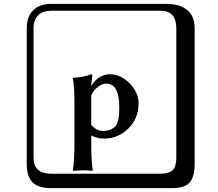

<svg xmlns="http://www.w3.org/2000/svg" viewBox="-20 -774 1140 1006"><path d="M458 -273.9V-120.1Q484.9 -87.9 520 -87.9Q543 -87.9 559.6 -95.5Q576.2 -103 585.2 -113.5Q594.2 -124 598.6 -142.1Q603 -160.2 604 -174.6Q605 -189 605 -211.9Q605 -335.9 536.1 -335.9Q516.1 -335.9 493.2 -318.8Q470.2 -301.8 458 -273.9ZM370.1 -32.2V-231.9Q370.1 -320.8 361.8 -363.8L363.8 -366.2Q421.9 -370.1 458 -384.8Q463.9 -384.8 463.9 -377L457 -326.2H459Q499 -385.3 556.2 -384.8Q612.3 -384.8 659.2 -337.4Q706.1 -290 706.1 -231.9Q706.1 -153.8 652.6 -100.8Q599.1 -47.9 524.9 -47.9Q489.7 -47.9 458 -64V-32.2Q458 69.8 465.8 118.2L463.9 121.1Q439.9 118.2 414.1 118.2L362.8 121.1L361.8 118.2Q370.1 71.8 370.1 -32.2ZM249 -717.8Q204.1 -717.8 179.9 -693.8Q155.8 -669.9 155.8 -625V53.2Q155.8 136.2 249 136.2H820.8Q865.7 136.2 884.8 117.2Q903.8 98.1 903.8 53.2V-625Q903.8 -717.8 820.8 -717.8ZM1000 84Q1000 152.8 973.4 182.4Q946.8 211.9 880.9 211.9H249Q181.2 211.9 150.6 181.4Q120.1 150.9 120.1 84V-625Q120.1 -687 154.1 -720.5Q188 -753.9 249 -753.9H851.1Q920.9 -753.9 960.4 -721.9Q1000 -689.9 1000 -625Z"/></svg>

Font: Linux Biolinum Keyboard O
Style: Regular
Weight: 700
Designer: Philipp H. Poll
Foundry: Philipp H. Poll
Version: Version 0.6.1